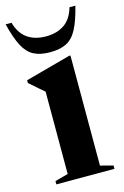

<svg xmlns="http://www.w3.org/2000/svg" viewBox="-121 -785 543 838"><g transform="rotate(-15 150.5 -366.0)"><path d="M231 -527.5V-30L288.5 -15V0H26V-15L85.5 -31V-403Q77 -410.5 60.2 -424.8Q43.5 -439 20.5 -459.5V-472L224.5 -527.5ZM150.5 -635.5Q200 -635.5 233.5 -658.5Q267 -681.5 281.5 -732H308Q292 -667 272.5 -630.2Q253 -593.5 224 -578.8Q195 -564 150.5 -564Q106 -564 77 -578.8Q48 -593.5 28.5 -630.2Q9 -667 -7 -732H19.5Q34 -681.5 67.5 -658.5Q101 -635.5 150.5 -635.5Z"/></g></svg>

Font: Newsreader Display SemiBold
Style: Regular
Weight: 600
Designer: Hugues Gentile
Foundry: Production Type
Version: Version 1.001